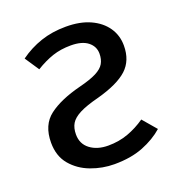

<svg xmlns="http://www.w3.org/2000/svg" viewBox="-106 -626 669 725"><g transform="rotate(-20 228.5 -263.5)"><path d="M237 -539Q294 -539 334.5 -520.5Q375 -502 397 -470Q419 -438 419 -397Q419 -337 381.5 -302.5Q344 -268 260 -245Q209 -232 182 -218Q155 -204 144.5 -186.5Q134 -169 134 -143Q134 -105 162.5 -83.5Q191 -62 235 -62Q278 -62 315 -75.5Q352 -89 385 -112L432 -57Q398 -27 349 -7.5Q300 12 233 12Q185 12 139.5 -5Q94 -22 64.5 -57Q35 -92 35 -146Q35 -217 81 -252Q127 -287 210 -308Q254 -319 278.5 -331.5Q303 -344 312.5 -360.5Q322 -377 322 -400Q322 -429 298.5 -447.5Q275 -466 230 -466Q190 -466 157 -455Q124 -444 88 -422L50 -479Q90 -508 136 -523.5Q182 -539 237 -539Z"/></g></svg>

Font: Fira Sans Variable
Style: Regular
Weight: 400
Designer: Carrois Corporate & Edenspiekermann AG
Foundry: Carrois Corporate GbR & Edenspiekermann AG
Version: Version 4.202